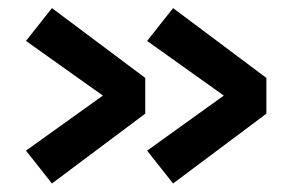

<svg xmlns="http://www.w3.org/2000/svg" viewBox="-20 -524 690 462"><path d="M396.5 -82.5 334 -161.5 518.5 -294 334 -425.5 396.5 -504.5 621 -336.5V-250.5ZM105 -82.5 42.5 -161.5 227.5 -294 42.5 -425.5 105 -504.5 329.5 -336.5V-250.5Z"/></svg>

Font: Trispace
Style: Bold
Weight: 700
Designer: Tyler Finck
Foundry: Etcetera Type Company
Version: Version 1.210; ttfautohint (v1.8.3)